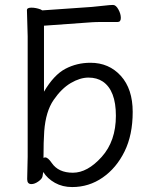

<svg xmlns="http://www.w3.org/2000/svg" viewBox="-20 -740 613 777"><path d="M156 -101Q160 -103 163 -103Q174 -103 189 -81Q216 -41 275 -41Q334 -41 391.5 -105Q449 -169 449 -271.5Q449 -374 396 -410Q372 -426 338 -426Q304 -426 266.5 -404Q229 -382 197 -335.5Q165 -289 159 -209Q156 -167 156 -101ZM158 -636V-369Q198 -437 244.5 -461.5Q291 -486 346 -486Q421 -486 469 -433Q517 -380 517 -287Q517 -194 484 -127Q451 -60 395.5 -21.5Q340 17 272 17Q233 17 202.5 0Q172 -17 155 -44L152 -26Q150 -16 135 -5.5Q120 5 107 5Q90 5 90 -15L92 -106V-593L89 -699Q89 -709 107 -709Q125 -709 144 -702Q148 -700 151 -698L352 -712Q375 -714 400.5 -717Q426 -720 437.5 -720Q449 -720 459 -702Q469 -684 469 -667.5Q469 -651 456 -651H393Q367 -651 353 -650Z"/></svg>

Font: Fusion Kai T
Style: Regular
Weight: 400
Designer: Fontworks Inc.
Version: Version 24.134;May 13, 2024